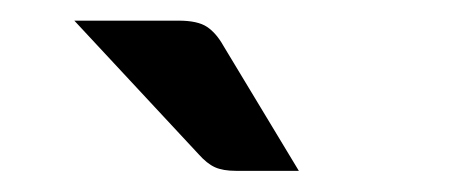

<svg xmlns="http://www.w3.org/2000/svg" viewBox="-20 -748 440 186"><path d="M153 -728Q171.5 -728 180.5 -722Q189.5 -716 196.5 -703.5L269.5 -582.5H208.5Q196 -582.5 188.2 -586Q180.5 -589.5 172.5 -598.5L52 -728Z"/></svg>

Font: Lato SemiBold
Style: Regular
Weight: 600
Designer: Lukasz Dziedzic with Adam Twardoch and Botio Nikoltchev
Foundry: tyPoland Lukasz Dziedzic
Version: Version 2.015; 2015-08-06; http://www.latofonts.com/